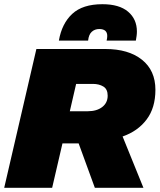

<svg xmlns="http://www.w3.org/2000/svg" viewBox="-28 -893 759 913"><path d="M-8 0 145 -660H473Q583 -660 647 -609Q711 -558 711 -466Q711 -380 669 -324.5Q627 -269 555 -244L654 0H423L346 -211H269L220 0ZM414 -494H334L304 -364H389Q432 -364 458 -384Q484 -404 484 -438Q484 -469 463.5 -481.5Q443 -494 414 -494ZM252 -700Q266 -781 315.5 -827Q365 -873 459 -873Q539 -873 581 -837.5Q623 -802 623 -743Q623 -733 621.5 -722Q620 -711 618 -700H479Q482 -712 482 -722Q482 -755 444 -755Q423 -755 408.5 -742Q394 -729 391 -700Z"/></svg>

Font: Work Sans Black
Style: Italic
Weight: 900
Italic angle: -13°
Designer: Wei Huang
Foundry: Wei Huang
Version: Version 2.009; ttfautohint (v1.8.3)